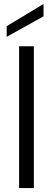

<svg xmlns="http://www.w3.org/2000/svg" viewBox="-20 -955 268 975"><path d="M201 -935V-872L14 -768V-822ZM77 -720H152V0H77Z"/></svg>

Font: Albert Sans
Style: Regular
Weight: 400
Designer: Andreas Rasmussen
Foundry: a.Foundry
Version: Version 1.025